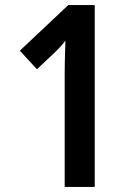

<svg xmlns="http://www.w3.org/2000/svg" viewBox="-20 -734 531 754"><path d="M352 0H234V-442Q234 -464 234.5 -486Q235 -508 235.5 -530.5Q236 -553 237 -574Q228 -563 218 -551.5Q208 -540 192 -525L125 -462L58 -535L248 -714H352Z"/></svg>

Font: Noto Sans Khmer Condensed SemiBold
Style: Regular
Weight: 600
Width: 3
Designer: Danh Hong and the Monotype Design Team
Foundry: Monotype Imaging Inc.
Version: Version 2.004